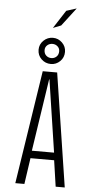

<svg xmlns="http://www.w3.org/2000/svg" viewBox="-69 -1141 588 1180"><g transform="rotate(5 225.0 -551.0)"><path d="M377.5 0H321.5L298 -161H152L128.5 0H72.5L180.5 -700H269.5ZM224 -653.5 156.5 -207.5H293.5L226 -653.5ZM226 -748.5Q192 -748.5 167.8 -771.8Q143.5 -795 143.5 -830Q143.5 -863 167.8 -886.5Q192 -910 226 -910Q258.5 -910 282.5 -886.5Q306.5 -863 306.5 -830Q306.5 -795 282.5 -771.8Q258.5 -748.5 226 -748.5ZM226 -785Q244 -785 257.2 -797.2Q270.5 -809.5 270.5 -831Q270.5 -849 257.2 -860.8Q244 -872.5 226 -872.5Q207 -872.5 193.8 -860.8Q180.5 -849 180.5 -831Q180.5 -809.5 193.8 -797.2Q207 -785 226 -785ZM219.5 -970.5 292 -1082.5 355 -1102.5 269 -990Z"/></g></svg>

Font: Trispace Condensed ExtraLight
Style: Regular
Weight: 200
Width: 3
Designer: Tyler Finck
Foundry: Etcetera Type Company
Version: Version 1.210; ttfautohint (v1.8.3)